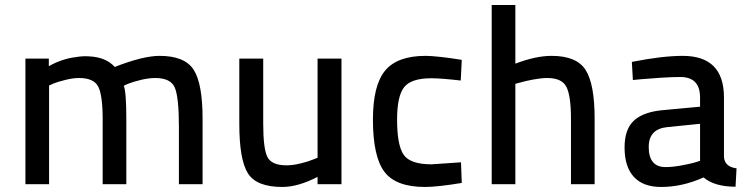

<svg xmlns="http://www.w3.org/2000/svg" viewBox="-20 -732 2980 763"><path d="M175 0H81V-499H174V-469Q225 -498 281 -505Q310 -510 334 -508Q401 -505 436 -466Q549 -510 614 -510Q714 -510 749.5 -455Q785 -400 785 -261V0H691V-227Q691 -344 675 -383Q659 -422 597 -422Q571 -422 540 -414.5Q509 -407 491.5 -400Q474 -393 472 -391Q482 -366 482 -259V0H388V-257Q388 -353 370.5 -387.5Q353 -422 294 -422Q270 -422 240 -414.5Q210 -407 192 -400L175 -392Z M1242 -499H1337V0H1242V-29Q1164 11 1102 11Q999 11 965 -43.5Q931 -98 931 -239V-499H1026V-240Q1026 -142 1042.5 -108.5Q1059 -75 1119 -75Q1144 -75 1174.5 -82.5Q1205 -90 1224 -98L1242 -105Z M1671 -510Q1693 -510 1729 -506Q1765 -502 1790 -498L1815 -494L1811 -412Q1732 -421 1694 -421Q1614 -421 1586 -385.5Q1558 -350 1558 -257Q1558 -154 1584.5 -116.5Q1611 -79 1695 -79L1812 -87L1815 -5Q1718 11 1669 11Q1553 11 1507.5 -49.5Q1462 -110 1462 -257Q1462 -393 1510.5 -451.5Q1559 -510 1671 -510Z M2028 0H1934V-712H2028V-479Q2109 -510 2172 -510Q2272 -510 2307.5 -453.5Q2343 -397 2343 -261V0H2249V-260Q2249 -351 2231 -386.5Q2213 -422 2155 -422Q2131 -422 2099 -416Q2067 -410 2047 -404L2028 -399Z M2857 -345V-108Q2860 -69 2907 -63L2903 10Q2819 10 2776 -27Q2692 11 2607 11Q2536 11 2499 -29Q2462 -69 2462 -146Q2462 -220 2501 -254.5Q2540 -289 2622 -295L2762 -308V-345Q2762 -426 2683 -426Q2652 -426 2605 -423Q2558 -420 2526 -417L2495 -414L2491 -486Q2612 -510 2693 -510Q2857 -510 2857 -345ZM2762 -240 2633 -227Q2558 -220 2558 -148Q2558 -68 2625 -68Q2651 -68 2685 -74Q2719 -80 2740 -86L2762 -93Z"/></svg>

Font: TypoPRO Titillium Text
Style: 600 wt
Weight: 600
Designer: Accademia di Belle Arti di Urbino and others
Foundry: Accademia di Belle Arti di Urbino and others.
Version: Version 25.000